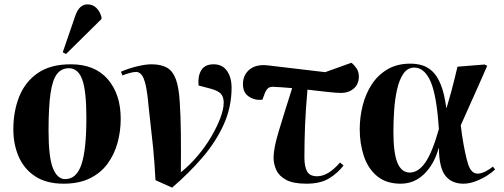

<svg xmlns="http://www.w3.org/2000/svg" viewBox="-20 -826 2304 878"><path d="M271 14Q193 14 142 -19Q91 -52 66 -108.5Q41 -165 41 -235Q41 -317 68 -384.5Q95 -452 153 -492Q211 -532 304 -532Q414 -532 473 -463.5Q532 -395 532 -283Q532 -226 517.5 -173Q503 -120 472 -77.5Q441 -35 391 -10.5Q341 14 271 14ZM278 -7Q330 -7 352.5 -74Q375 -141 375 -288Q375 -411 356 -462.5Q337 -514 295 -514Q261 -514 240.5 -487.5Q220 -461 211 -398.5Q202 -336 202 -229Q202 -107 222 -57Q242 -7 278 -7ZM282 -579 267 -587 324 -753Q342 -806 380 -806Q404 -806 420.5 -790Q437 -774 444 -748V-739Z M767 32 691 -2Q689 -41 686.5 -76Q684 -111 680.5 -148Q677 -185 671.5 -230Q666 -275 660 -335Q654 -403 646 -437.5Q638 -472 627 -484.5Q616 -497 603 -497Q589 -497 570.5 -491.5Q552 -486 540 -481L533 -498Q570 -514 608.5 -523Q647 -532 672 -532Q715 -532 742 -517.5Q769 -503 783.5 -465.5Q798 -428 802 -359Q806 -301 807 -220Q808 -139 807 -38Q848 -71 883.5 -113Q919 -155 945.5 -200Q972 -245 987.5 -286Q1003 -327 1003 -357Q1003 -383 990 -397Q977 -411 945 -420L888 -435Q884 -478 900.5 -505Q917 -532 957 -532Q997 -532 1018 -502Q1039 -472 1039 -425Q1039 -336 1003 -256.5Q967 -177 905.5 -105.5Q844 -34 767 32Z M1381 14Q1321 14 1288.5 -3.5Q1256 -21 1243.5 -48.5Q1231 -76 1231 -105Q1231 -147 1253.5 -222Q1276 -297 1316 -423Q1294 -425 1273 -426.5Q1252 -428 1231 -429Q1213 -430 1204 -421Q1195 -412 1187 -389L1180 -370Q1146 -366 1118.5 -384Q1091 -402 1091 -441Q1091 -483 1121 -508Q1151 -533 1205 -527L1467 -496L1587 -539Q1599 -530 1610 -514Q1621 -498 1621 -476Q1621 -441 1597.5 -421Q1574 -401 1540 -401Q1521 -401 1478.5 -405.5Q1436 -410 1386 -416Q1378 -326 1375 -253Q1372 -180 1372 -106Q1372 -64 1384.5 -42Q1397 -20 1430 -20Q1481 -20 1535 -83L1551 -69Q1524 -34 1484.5 -10Q1445 14 1381 14Z M1812 14Q1746 14 1704.5 -20.5Q1663 -55 1644 -112Q1625 -169 1625 -235Q1625 -290 1638.5 -343.5Q1652 -397 1680 -440Q1708 -483 1752 -509Q1796 -535 1857 -535Q1883 -535 1908.5 -528Q1934 -521 1956.5 -500.5Q1979 -480 1995.5 -439.5Q2012 -399 2021 -332H2022Q2035 -375 2043.5 -406.5Q2052 -438 2058.5 -465Q2065 -492 2072 -521L2196 -531L2208 -525Q2183 -468 2163 -423Q2143 -378 2124.5 -337Q2106 -296 2087 -253L2093 -207Q2107 -117 2121 -74.5Q2135 -32 2164 -32Q2179 -32 2198 -41Q2217 -50 2234 -64L2244 -51Q2232 -39 2208 -23.5Q2184 -8 2155 3Q2126 14 2099 14Q2046 14 2017 -22Q1988 -58 1987 -149H1986Q1966 -76 1920.5 -31Q1875 14 1812 14ZM1854 -37Q1893 -37 1925 -83Q1957 -129 1987 -236L1983 -286Q1971 -413 1943.5 -465Q1916 -517 1875 -517Q1844 -517 1825 -489.5Q1806 -462 1796 -418Q1786 -374 1782.5 -323Q1779 -272 1779 -224Q1779 -126 1797.5 -81.5Q1816 -37 1854 -37Z"/></svg>

Font: Literata 72pt
Style: Bold Italic
Weight: 700
Italic angle: -2°
Designer: Latin by Veronika Burian and Jose Scaglione. Greek by Irene Vlachou. Cyrillic by Vera Evstafieva
Foundry: TypeTogether
Version: Version 3.002